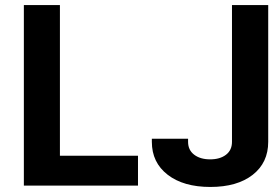

<svg xmlns="http://www.w3.org/2000/svg" viewBox="-20 -729 1073 754"><path d="M806 5.2Q911.3 5.2 972.3 -42.4Q1033.3 -90.1 1033.3 -172V-709.1H891V-172Q891 -139.3 867.5 -121.3Q843.9 -103.2 805.3 -103.2Q766.5 -103.2 742.5 -121.5Q718.6 -139.8 718.6 -172V-184.2H576.3V-172Q576.3 -90.8 638.4 -42.8Q700.5 5.2 806 5.2ZM521.9 -117.5H215.3V-709.1H73.7V0H521.9Z"/></svg>

Font: Estedad VF
Style: Regular
Weight: 100
Designer: Amin Abedi
Version: Version 7.3